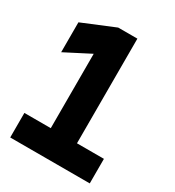

<svg xmlns="http://www.w3.org/2000/svg" viewBox="-170 -800 820 901"><g transform="rotate(30 240.0 -350.0)"><path d="M24 0V-133H167V-536L31 -466V-628L205 -700H309V-133H455V0Z"/></g></svg>

Font: LilGrotesk Bold
Style: Regular
Weight: 700
Designer: BSozoo
Foundry: BSozoo
Version: Version 1.001;PS 001.001;hotconv 1.0.70;makeotf.lib2.5.58329